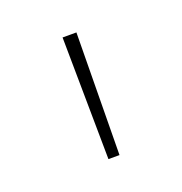

<svg xmlns="http://www.w3.org/2000/svg" viewBox="-57 -779 302 318"><g transform="rotate(-20 94.5 -620.5)"><path d="M85 -512.2 82.5 -727.5H106.9L104.5 -512.2Z"/></g></svg>

Font: Inter 24pt Thin
Style: Regular
Weight: 250
Designer: Rasmus Andersson
Foundry: rsms
Version: Version 4.001;git-66647c0bb